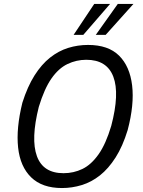

<svg xmlns="http://www.w3.org/2000/svg" viewBox="-20 -941 724 970"><path d="M293 9Q193 9 137.5 -45Q82 -99 71.5 -195.5Q61 -292 93 -422Q119 -504 154.5 -560Q190 -616 233 -650Q276 -684 324.5 -699Q373 -714 425 -714Q527 -714 581.5 -660Q636 -606 647.5 -509.5Q659 -413 625 -284Q600 -202 564 -145.5Q528 -89 485 -55Q442 -21 393 -6Q344 9 293 9ZM301 -66Q352 -66 396.5 -87.5Q441 -109 478 -161.5Q515 -214 542 -305Q585 -468 552.5 -553.5Q520 -639 416 -639Q366 -639 321 -617.5Q276 -596 240 -544.5Q204 -493 176 -401Q135 -238 166.5 -152Q198 -66 301 -66ZM352 -765 456 -921H536L401 -765ZM464 -765 575 -921H654L514 -765Z"/></svg>

Font: Nunito Sans 7pt Condensed
Style: Italic
Weight: 400
Width: 3
Italic angle: -9°
Designer: Vernon Adams
Foundry: Vernon Adams
Version: Version 3.101;gftools[0.9.27]